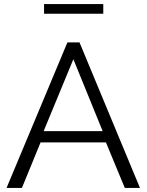

<svg xmlns="http://www.w3.org/2000/svg" viewBox="-20 -917 716 937"><path d="M195 -850H484V-897H195ZM309 -710 12 0H87L178 -222H497L589 0H663L368 -710ZM481 -277H193L338 -628Z"/></svg>

Font: FIGSv2-sans-serif
Style: Regular
Weight: 400
Designer: Matt McInerney, Pablo Impallari, Rodrigo Fuenzalida,Mirko Velimirovic
Foundry: Matt McInerney, Pablo Impallari, Rodrigo Fuenzalida
Version: Version 4.021;hotconv 1.0.109;makeotfexe 2.5.65596